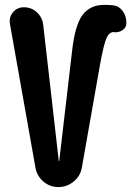

<svg xmlns="http://www.w3.org/2000/svg" viewBox="-20 -760 540 780"><path d="M440.4 -738.3Q463.9 -735.4 478.5 -715.3Q493.2 -695.3 493.2 -669.9V-665Q493.2 -648.4 478.5 -638.2Q463.9 -627.9 446.3 -628.9Q445.3 -628.9 444.3 -628.9L443.4 -629.9Q423.8 -629.9 413.1 -606.4Q402.3 -583 387.7 -504.9L312.5 -79.1Q306.6 -44.9 279.3 -22.5Q252 0 217.3 0Q182.6 0 156.2 -22.5Q129.9 -44.9 124 -79.1L20.5 -662.1Q15.6 -689.5 32.7 -710Q49.8 -730.5 77.1 -730.5Q107.4 -730.5 129.4 -710.4Q151.4 -690.4 155.3 -661.1L218.8 -106.4Q218.8 -105.5 219.7 -105.5Q220.7 -105.5 220.7 -106.4L272.5 -549.8Q284.2 -657.2 314.9 -698.7Q345.7 -740.2 403.3 -740.2Q428.7 -740.2 440.4 -738.3Z"/></svg>

Font: Rounded-X Mgen+ 1mn bold
Style: Bold
Weight: 700
Designer: [Source Han Sans]
Ryoko NISHIZUKA  (kana & ideographs); Paul D. Hunt (Latin, Greek & Cyrillic); Wenlong ZHANG  (bopomofo
Version: Version 1.059.20150602